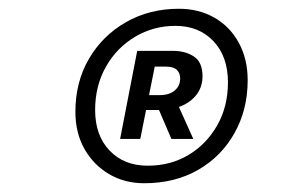

<svg xmlns="http://www.w3.org/2000/svg" viewBox="-20 -734 640 438"><path d="M309 -316Q264 -316 228.5 -337Q193 -358 172.5 -394.5Q152 -431 152 -479Q152 -547 183 -600Q214 -653 267.5 -683.5Q321 -714 388 -714Q434 -714 469.5 -693.5Q505 -673 525 -636Q545 -599 545 -551Q545 -484 515 -430.5Q485 -377 432 -346.5Q379 -316 309 -316ZM317 -356Q369 -356 410 -380.5Q451 -405 475.5 -448Q500 -491 500 -546Q500 -605 467 -640Q434 -675 380 -675Q330 -675 288 -650Q246 -625 221.5 -581.5Q197 -538 197 -483Q197 -425 230 -390.5Q263 -356 317 -356ZM254 -417 293 -618H374Q403 -618 422.5 -605Q442 -592 442 -560Q442 -526 415 -504.5Q388 -483 341 -483H301L307 -517H344Q366 -517 378.5 -527.5Q391 -538 391 -555Q391 -567 383.5 -574.5Q376 -582 359 -582H325L334 -587L300 -417ZM341 -487 385 -497 421 -417H371Z"/></svg>

Font: Source Code Pro SemiBold
Style: Italic
Weight: 600
Italic angle: -11°
Monospace: yes
Designer: Paul D. Hunt, Teo Tuominen
Foundry: Adobe Systems Incorporated
Version: Version 1.016;hotconv 1.0.116;makeotfexe 2.5.65601